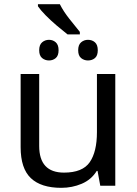

<svg xmlns="http://www.w3.org/2000/svg" viewBox="-20 -891 658 921"><path d="M533 -536V0H461L448 -71H444Q418 -29 372 -9.5Q326 10 274 10Q177 10 128 -36.5Q79 -83 79 -185V-536H168V-191Q168 -63 287 -63Q376 -63 410.5 -113Q445 -163 445 -257V-536ZM267 -871Q284 -837 312 -801.5Q340 -766 363 -738V-726H304Q281 -744 252 -768.5Q223 -793 198.5 -818Q174 -843 162 -861V-871ZM215 -700Q234 -700 247.5 -688Q261 -676 261 -650Q261 -624 247.5 -612.5Q234 -601 215 -601Q196 -601 182 -612.5Q168 -624 168 -650Q168 -676 182 -688Q196 -700 215 -700ZM402 -700Q422 -700 435.5 -688Q449 -676 449 -650Q449 -624 435.5 -612.5Q422 -601 402 -601Q383 -601 369 -612.5Q355 -624 355 -650Q355 -676 369 -688Q383 -700 402 -700Z"/></svg>

Font: Noto IKEA Arabic
Style: Regular
Weight: 400
Designer: Monotype Design Team
Foundry: Monotype Imaging Inc.
Version: Version 1.200